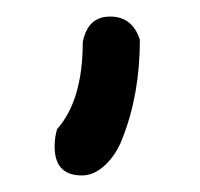

<svg xmlns="http://www.w3.org/2000/svg" viewBox="-20 -124 242 232"><path d="M149 -76Q149 -10 128 43Q121 62 107.5 75Q94 88 79 88Q46 88 46 53Q46 42 49 32Q80 -3 80 -73Q86 -104 113 -104Q140 -104 149 -76Z"/></svg>

Font: Patrick Hand
Style: Regular
Weight: 400
Designer: Patrick Wagesreiter
Foundry: Patrick Wagesreiter
Version: Version 1.003;PS 001.003;hotconv 1.0.70;makeotf.lib2.5.58329